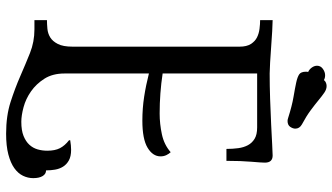

<svg xmlns="http://www.w3.org/2000/svg" viewBox="-256 -774 1115 644"><g transform="rotate(90 302.0 -452.5)"><path d="M227 -799Q267 -799 312.5 -800.5Q358 -802 398 -804Q438 -806 466.5 -807.5Q495 -809 502 -809Q526 -809 526 -783Q526 -772 523 -737.5Q520 -703 520 -654H480Q480 -675 477.5 -693.5Q475 -712 467.5 -726Q460 -740 446 -748.5Q432 -757 408 -757H227V-440Q260 -435 293.5 -432.5Q327 -430 361 -430Q396 -430 431 -437.5Q466 -445 491 -467Q496 -462 500.5 -453Q505 -444 505 -433Q505 -407 476 -389.5Q447 -372 385 -372Q344 -372 305 -378Q266 -384 227 -394V-111Q227 -71 244.5 -43.5Q262 -16 287 1.5Q312 19 340 26.5Q368 34 389 34Q418 34 436.5 26.5Q455 19 466 7Q477 -5 481.5 -20.5Q486 -36 486 -53Q486 -79 477.5 -95.5Q469 -112 451 -126V-130Q469 -133 483 -133Q505 -133 518.5 -125.5Q532 -118 539.5 -106Q547 -94 549.5 -79Q552 -64 552 -49Q564 -49 571 -37.5Q578 -26 578 -6Q578 12 570 28.5Q562 45 544.5 57.5Q527 70 498.5 77.5Q470 85 429 85Q369 85 322.5 70Q276 55 236 37.5Q196 20 158.5 5Q121 -10 79 -10H48V-52Q61 -52 77 -53.5Q93 -55 106 -63Q119 -71 128 -88.5Q137 -106 137 -138V-698Q137 -722 128 -736Q119 -750 106 -756.5Q93 -763 77 -765Q61 -767 48 -767V-809Q60 -809 85 -807.5Q110 -806 137.5 -804Q165 -802 190 -800.5Q215 -799 227 -799ZM249 -981Q253 -986 258.5 -988Q264 -990 269 -990Q280 -990 291 -982.5Q302 -975 316.5 -963Q331 -951 350.5 -936.5Q370 -922 398 -907Q412 -899 412 -885Q412 -877 406 -868Q400 -859 386 -859Q382 -859 376 -861Q335 -874 305.5 -879Q276 -884 257.5 -888Q239 -892 230 -898Q221 -904 221 -921Q221 -926 222 -928Q213 -932 207 -940.5Q201 -949 201 -958Q201 -970 211.5 -977.5Q222 -985 233 -985Q242 -985 249 -981Z"/></g></svg>

Font: Milonga
Style: Regular
Weight: 400
Designer: Pablo Impallari, Brenda Gallo, Rodrigo Fuenzalida
Foundry: Pablo Impallari, Brenda Gallo, Rodrigo Fuenzalida
Version: Version 1.000; ttfautohint (v0.93) -l 8 -r 50 -G 200 -x 14 -